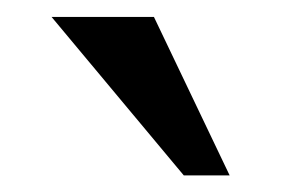

<svg xmlns="http://www.w3.org/2000/svg" viewBox="-20 -820 354 229"><path d="M199.2 -610.8 41.5 -799.8H163.6L253.9 -610.8Z"/></svg>

Font: Oxygen-Regular
Style: Regular
Weight: 400
Designer: Vernon Adams
Foundry: Vernon Adams
Version: Version Release 0.2.3 webfont; ttfautohint (v0.93.3-1d66) -l